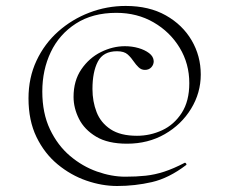

<svg xmlns="http://www.w3.org/2000/svg" viewBox="-20 -518 765 640"><path d="M370.4 102Q320 102 268.1 84.1Q216.2 66.2 172.2 29.9Q128.2 -6.4 101.6 -61.3Q75 -116.2 75 -190.2Q75 -258.8 101.6 -315.6Q128.2 -372.4 174.1 -413.1Q220 -453.8 278.1 -476Q336.2 -498.2 399 -498.2Q476.8 -498.2 532.6 -466.8Q588.4 -435.4 618.8 -383.5Q649.2 -331.6 649.2 -269.6Q649.2 -208.4 616.9 -155.5Q584.6 -102.6 529.1 -70.8Q473.6 -39 403.4 -39Q339.6 -39 300.4 -62.5Q261.2 -86 243.2 -122Q225.2 -158 225.2 -195Q225.2 -249 251.2 -287Q277.2 -325 316.5 -344.5Q355.8 -364 396.4 -364Q420 -364 441.3 -357.9Q462.6 -351.8 477.1 -340.8Q491.6 -329.8 492.4 -314.2Q492.4 -302.4 484.4 -293.7Q476.4 -285 463 -285Q450.8 -285 441.7 -294Q432.6 -303 427 -311.4Q417.4 -325.8 405.6 -336.5Q393.8 -347.2 370 -347.2Q324.2 -347.2 306.2 -312.8Q288.2 -278.4 288.2 -221.2Q288.2 -179.8 302 -144.3Q315.8 -108.8 348.6 -87.1Q381.4 -65.4 436.6 -65.4Q480.8 -65.4 520.6 -83.9Q560.4 -102.4 585.7 -141.6Q611 -180.8 611 -240.8Q611 -305.6 579 -358.6Q547 -411.6 492.1 -443.4Q437.2 -475.2 367.8 -475.2Q288.6 -475.2 233.1 -439.5Q177.6 -403.8 149.3 -344.4Q121 -285 121 -213Q121 -140.8 146.5 -87.1Q172 -33.4 213.3 1.6Q254.6 36.6 303.3 53.8Q352 71 397.6 71Q434.6 71 465.4 67.7Q496.2 64.4 527.4 54.2Q558.6 44 595.4 24.8Q597.6 23.6 600.2 26.8Q602.8 30 600.6 32Q542.8 76 486.3 89Q429.8 102 370.4 102Z"/></svg>

Font: Cormorant Infant Light
Style: Italic
Weight: 300
Italic angle: -10°
Designer: Christian Thalmann (Catharsis Fonts)
Foundry: Catharsis Fonts
Version: Version 4.001